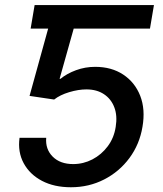

<svg xmlns="http://www.w3.org/2000/svg" viewBox="-20 -748 658 777"><path d="M265.1 -727.5 249.5 -632.3H104L120.1 -727.5ZM267.1 9.8Q199.2 9.8 149.9 -16.1Q100.6 -42 75.9 -87.4Q51.3 -132.8 59.1 -190.4H167Q163.1 -144.5 193.1 -114.3Q223.1 -84 276.4 -84Q317.4 -84 354 -103Q390.6 -122.1 416 -156Q441.4 -189.9 448.2 -234.4Q455.6 -279.8 442.6 -313.7Q429.7 -347.7 400.6 -366.9Q371.6 -386.2 329.6 -386.2Q297.4 -386.2 260 -375Q222.7 -363.8 199.2 -345.2L99.6 -359.9L201.2 -727.5H603L586.9 -632.3H278.3L221.2 -429.2H225.1Q250.5 -450.2 287.6 -463.9Q324.7 -477.5 365.2 -477.5Q431.2 -477.5 478.5 -446.3Q525.9 -415 547.4 -360.4Q568.8 -305.7 556.6 -234.9Q544.9 -164.1 503.9 -108.6Q462.9 -53.2 401.4 -21.7Q339.8 9.8 267.1 9.8Z"/></svg>

Font: Inter Medium
Style: Italic
Weight: 500
Italic angle: -9.3988°
Designer: Rasmus Andersson
Foundry: rsms
Version: Version 4.001;git-66647c0bb